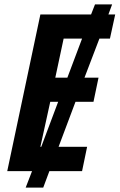

<svg xmlns="http://www.w3.org/2000/svg" viewBox="-20 -780 545 875"><path d="M232 -426 270 -604H354L287 -426ZM164 -111 209 -316H245L168 -111ZM354 0 377 -111H247L324 -316H406L429 -426H365L433 -604H481L505 -714H474L491 -760H413L395 -714H164L13 0H126L97 75H177L205 0Z"/></svg>

Font: Noto Sans UI SemiCondensed
Style: Bold Italic
Weight: 700
Width: 4
Designer: Monotype Design Team
Foundry: Monotype Imaging Inc.
Version: 1.001